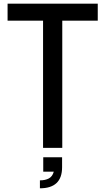

<svg xmlns="http://www.w3.org/2000/svg" viewBox="-20 -800 570 1039"><path d="M317 0H213V-688H21V-780H509V-688H317ZM316 105Q316 219 196 219V176Q225 176 244.5 165.5Q264 155 271 129H214V51H316Z"/></svg>

Font: Cooper Hewitt
Style: Regular
Weight: 707
Designer: Village Type and Design LLC
Foundry: Cooper Hewitt Smithsonian Design Museum
Version: 1.000